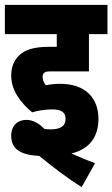

<svg xmlns="http://www.w3.org/2000/svg" viewBox="-20 -642 461 788"><path d="M194 -193C235 -193 249 -179 249 -154C249 -126 231 -111 186 -111C178 -111 170 -112 162 -113C139 -137 114 -150 88 -150C53 -150 26 -127 26 -85C26 -26 70 -6 141 -2C199 45 256 89 315 126L370 28C343 18 307 3 273 -12C354 -32 384 -87 384 -155C384 -235 335 -298 227 -298C206 -298 187 -296 168 -292C160 -303 155 -313 155 -327C155 -333 157 -339 160 -342C166 -348 172 -349 192 -349H345V-502H421V-622H0V-502H213V-450H184C112 -450 81 -435 60 -416C37 -395 26 -366 26 -332C26 -271 64 -221 112 -181C136 -188 165 -193 194 -193Z"/></svg>

Font: Noto Sans Devanagari UI ExtraCondensed ExtraBold
Style: Regular
Weight: 800
Width: 2
Designer: Jelle Bosma - Monotype Design Team
Foundry: Monotype Imaging Inc.
Version: Version 2.003